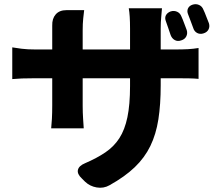

<svg xmlns="http://www.w3.org/2000/svg" viewBox="-20 -825 1040 908"><path d="M787 -771Q803 -776 817.5 -769.5Q832 -763 838 -747Q844 -734 851.5 -713.5Q859 -693 863 -683Q868 -667 861 -653Q854 -639 837 -634Q820 -628 806.5 -635.5Q793 -643 787 -659Q783 -670 776 -691.5Q769 -713 765 -723Q758 -740 764.5 -752.5Q771 -765 787 -771ZM891 -803Q907 -808 921.5 -801.5Q936 -795 942 -779Q948 -767 956 -745.5Q964 -724 968 -715Q973 -699 966 -685.5Q959 -672 942 -667Q926 -662 912.5 -669Q899 -676 894 -692Q890 -703 882 -724.5Q874 -746 870 -756Q863 -772 869 -785Q875 -798 891 -803ZM38 -601Q54 -598 82 -594.5Q110 -591 149 -591H227V-682Q227 -698 227 -700.5Q227 -703 227 -702Q227 -701 227 -704Q226 -737 243.5 -757Q261 -777 294 -777H378Q376 -761 373.5 -737Q371 -713 371 -681V-591H595V-690Q595 -753 589 -786H746Q745 -769 742.5 -745Q740 -721 740 -690V-591H803Q844 -591 869.5 -592.5Q895 -594 919 -598V-452Q900 -454 872.5 -454.5Q845 -455 804 -455H740V-422Q740 -331 729 -260.5Q718 -190 691 -134.5Q664 -79 617 -34Q570 11 498 51Q470 67 437.5 61.5Q405 56 382 34L368 20Q344 -2 348.5 -21.5Q353 -41 382 -53Q438 -77 478.5 -104.5Q519 -132 544.5 -171.5Q570 -211 582.5 -270.5Q595 -330 595 -418V-455H371V-326Q371 -292 373 -263.5Q375 -235 376 -218H222Q224 -235 225.5 -263Q227 -291 227 -326V-455H149Q110 -455 84 -454Q58 -453 38 -451Z"/></svg>

Font: Chiron GoRound TC EB
Style: Regular
Weight: 700
Designer: Ryoko NISHIZUKA 西塚涼子 (kana, bopomofo & ideographs); Paul D. Hunt (Latin, Greek & Cyrillic); Sandoll Communications 산돌커뮤니
Foundry: Adobe
Version: Version 1.000;hotconv 1.1.1;makeotfexe 2.6.0